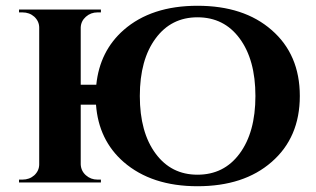

<svg xmlns="http://www.w3.org/2000/svg" viewBox="-20 -633 1095 666"><path d="M811 -100Q866 -174 866 -300Q866 -426 811 -500Q757 -573 665 -573Q574 -573 520 -500Q465 -426 465 -300Q465 -174 520 -100Q574 -27 665 -27Q757 -27 811 -100ZM314 -339Q326 -456 409 -529Q505 -613 665 -613Q826 -613 922 -529Q1020 -444 1020 -300Q1020 -156 922 -71Q826 13 665 13Q506 13 409 -71Q322 -147 313 -270H260V-63Q261 -40 278 -25Q295 -10 318 -10H330V0H46V-10H58Q82 -10 99 -25Q116 -41 116 -63V-537Q116 -559 99 -575Q82 -590 58 -590H46V-600H330V-590H318Q295 -590 278 -575Q261 -560 260 -538V-339Z"/></svg>

Font: Cinzel Bold(RUS BY LYAJKA)
Style: Regular
Weight: 700
Designer: Natanael Gama
Version: Version 1.001;PS 001.001;hotconv 1.0.56;makeotf.lib2.0.21325